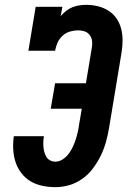

<svg xmlns="http://www.w3.org/2000/svg" viewBox="-20 -763 540 791"><path d="M208 8Q181 8 154.5 2.5Q128 -3 106 -16Q84 -29 68 -50Q52 -71 44 -95.5Q36 -120 34.5 -147.5Q33 -175 37 -202H161Q159 -191 158.5 -179.5Q158 -168 159 -157Q160 -146 163 -135.5Q166 -125 171.5 -116Q177 -107 187 -102Q197 -97 208 -97Q224 -97 238.5 -106.5Q253 -116 263 -129.5Q273 -143 280 -158Q287 -173 292 -188.5Q297 -204 300.5 -219.5Q304 -235 306 -251L317 -315H189L207 -420H334L358 -565Q361 -579 359.5 -593Q358 -607 350 -618Q342 -629 329.5 -633.5Q317 -638 302 -638Q285 -638 268 -633Q251 -628 237.5 -615.5Q224 -603 217 -587Q210 -571 207 -554H97L127 -735H237L230 -697Q241 -709 253 -718.5Q265 -728 279 -733.5Q293 -739 307.5 -741Q322 -743 336 -743Q361 -743 384.5 -737Q408 -731 427.5 -718.5Q447 -706 460 -687Q473 -668 479 -645Q485 -622 485 -597.5Q485 -573 481 -548L429 -234Q424 -205 416 -176.5Q408 -148 395 -121.5Q382 -95 363.5 -70Q345 -45 320 -27Q295 -9 266 -0.5Q237 8 208 8Z"/></svg>

Font: Iosevka Slab Extrabold
Style: Italic
Weight: 800
Italic angle: -9°
Monospace: yes
Designer: Belleve Invis
Foundry: Belleve Invis
Version: Version 11.1.0; ttfautohint (v1.8.3)